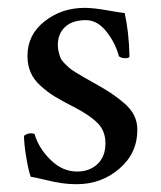

<svg xmlns="http://www.w3.org/2000/svg" viewBox="-20 -457 409 488"><path d="M41 -111.8Q49.3 -118.2 59.1 -118.2Q64.9 -118.2 67.9 -116.2Q78.1 -80.6 108.4 -50.8Q138.7 -21 175.8 -21Q207.5 -21 227.8 -40Q248 -59.1 248 -92.8Q248 -124.5 227.5 -144.8Q207 -165 167 -185.5Q137.2 -200.7 118.9 -211.9Q100.6 -223.1 83.3 -238.8Q65.9 -254.4 57.9 -272.9Q49.8 -291.5 49.8 -314.9Q49.8 -368.7 93.3 -402.8Q136.7 -437 194.8 -437Q217.3 -437 250 -431.2Q282.7 -425.3 296.9 -423.8Q307.6 -376.5 309.1 -314Q309.1 -309.1 298.8 -309.1Q288.1 -309.1 282.2 -314Q273.4 -347.7 250.5 -376.7Q227.5 -405.8 198.2 -405.8Q163.6 -405.8 145.3 -388.4Q127 -371.1 127 -342.8Q127 -333 129.2 -324.5Q131.3 -315.9 134 -309.6Q136.7 -303.2 143.8 -296.1Q150.9 -289.1 155.8 -284.7Q160.6 -280.3 172.6 -272.9Q184.6 -265.6 191.2 -261.7Q197.8 -257.8 213.9 -249Q242.7 -232.9 259.3 -222.2Q275.9 -211.4 294.2 -196Q312.5 -180.7 320.8 -163.8Q329.1 -147 329.1 -127Q329.1 -67.4 283.2 -28.1Q237.3 11.2 174.8 11.2Q154.3 11.2 136.5 8.5Q118.7 5.9 95.5 0.2Q72.3 -5.4 58.1 -7.8Q52.2 -23.4 46.6 -57.9Q41 -92.3 41 -111.8Z"/></svg>

Font: Crimson
Style: Roman
Weight: 400
Version: Version 0.8